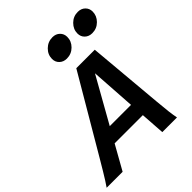

<svg xmlns="http://www.w3.org/2000/svg" viewBox="-266 -1121 1278 1278"><g transform="rotate(-45 373.0 -482.0)"><path d="M515.1 0 503.4 -171.4H237.8L141.6 0H-8.8Q4.9 -19.5 19 -41.7Q33.2 -64 51.8 -95Q70.3 -126 97.2 -171.4L411.1 -705.6H585L632.3 -171.4Q638.2 -103.5 642.8 -66.2Q647.5 -28.8 653.3 0ZM475.1 -593.8 295.9 -275.4H496.1ZM579.6 -863.3Q579.6 -903.3 609.9 -933.6Q640.1 -963.9 683.1 -963.9Q714.8 -963.9 734.9 -944.3Q754.9 -924.8 754.9 -895.5Q754.9 -855.5 724.9 -825.2Q694.8 -794.9 651.4 -794.9Q620.1 -794.9 599.9 -814.2Q579.6 -833.5 579.6 -863.3ZM340.3 -863.3Q340.3 -903.8 370.8 -933.8Q401.4 -963.9 444.3 -963.9Q476.1 -963.9 496.1 -944.3Q516.1 -924.8 516.1 -895.5Q516.1 -855 485.8 -825Q455.6 -794.9 412.1 -794.9Q380.9 -794.9 360.6 -814.2Q340.3 -833.5 340.3 -863.3Z"/></g></svg>

Font: Andika
Style: Bold Italic
Weight: 700
Italic angle: -14°
Designer: Victor Gaultney, Annie Olsen, Julie Remington, Don Collingsworth, Eric Hays, Becca Hirsbrunner
Foundry: SIL International
Version: Version 6.101